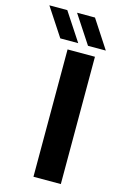

<svg xmlns="http://www.w3.org/2000/svg" viewBox="-207 -823 544 874"><g transform="rotate(15 65.0 -386.0)"><path d="M44.5 0V-600H173.5V0ZM-0.5 -640 -87.5 -772.5H-3L84 -640ZM130 -640 43 -772.5H127.5L214 -640Z"/></g></svg>

Font: Big Shoulders Stencil Display Thin ExtraBold
Style: Regular
Weight: 800
Version: Version 2.001